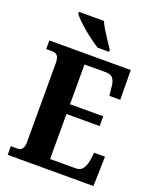

<svg xmlns="http://www.w3.org/2000/svg" viewBox="-167 -1029 919 1126"><g transform="rotate(20 292.5 -465.5)"><path d="M21 0V-54H61Q81 -54 91.5 -67Q102 -80 102 -109V-600Q102 -639 89 -649.5Q76 -660 60 -660H21V-714H529L531 -529H463L458 -576Q456 -613 442.5 -632.5Q429 -652 398 -652H263V-404H470V-343H263V-62H423Q453 -62 467.5 -83.5Q482 -105 487 -138L493 -185H561L556 0ZM301 -771Q279 -785 252.5 -804.5Q226 -824 200 -846Q174 -868 154 -888Q134 -908 126 -921V-931H283Q292 -909 308.5 -882Q325 -855 342.5 -829Q360 -803 373 -784V-771Z"/></g></svg>

Font: Noto Serif Thai Condensed ExtraBold
Style: Regular
Weight: 800
Width: 3
Designer: Monotype Design Team
Foundry: Monotype Imaging Inc.
Version: Version 2.002; ttfautohint (v1.8.4.7-5d5b)